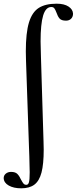

<svg xmlns="http://www.w3.org/2000/svg" viewBox="-60 -746 416 1041"><path d="M-40 220Q-40 205 -28.5 195.5Q-17 186 0 186Q23 186 34 197Q45 208 54 228Q62 243 67.5 249.5Q73 256 83 256Q93 256 97 242Q101 228 101 188L99 102L97 47L81 -418Q80 -435 80 -467Q80 -568 97 -624Q114 -680 150 -703Q186 -726 247 -726Q288 -726 311.5 -710.5Q335 -695 336 -672Q336 -655 325.5 -644.5Q315 -634 298 -634Q273 -634 263 -645.5Q253 -657 246 -678Q240 -694 234.5 -701Q229 -708 218 -708Q188 -708 174 -662Q160 -616 160 -521Q160 -499 162 -439L176 21L177 65Q177 144 165 189.5Q153 235 126.5 255Q100 275 55 275Q14 275 -12.5 260Q-39 245 -40 220Z"/></svg>

Font: Cormorant Upright SemiBold
Style: Regular
Weight: 600
Designer: Christian Thalmann (Catharsis Fonts)
Foundry: Catharsis Fonts
Version: Version 3.302